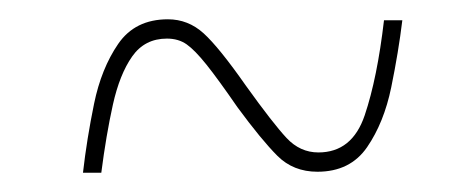

<svg xmlns="http://www.w3.org/2000/svg" viewBox="-20 -456 465 199"><path d="M66 -277Q70 -312 77.5 -348.5Q85 -385 102.5 -410.5Q120 -436 154 -436Q175 -436 191 -421.5Q207 -407 235 -367Q263 -328 277 -313Q291 -298 310 -298Q345 -298 358 -336.5Q371 -375 378 -435H397Q393 -402 385.5 -365.5Q378 -329 360.5 -303.5Q343 -278 309 -278Q284 -278 267.5 -294.5Q251 -311 226 -345Q206 -374 194 -389Q182 -404 173.5 -410Q165 -416 153 -416Q130 -416 117 -397.5Q104 -379 97 -347.5Q90 -316 85 -277Z"/></svg>

Font: Noto Serif Display ExtraCondensed ExtraBold
Style: Italic
Weight: 800
Width: 2
Italic angle: -12°
Designer: Monotype Design Team
Foundry: Monotype Imaging Inc.
Version: Version 2.009